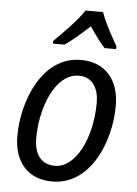

<svg xmlns="http://www.w3.org/2000/svg" viewBox="-54 -808 615 859"><g transform="rotate(5 253.0 -378.5)"><path d="M163 -618 162 -606H215C248 -629 286 -661 325 -698C349 -662 374 -628 395 -606H446L447 -618C425 -656 389 -720 374 -766H295C266 -720 201 -656 163 -618ZM213 9C383 9 467 -189 467 -353C467 -472 402 -544 294 -544C119 -544 40 -335 40 -181C40 -62 105 9 213 9ZM219 -62C158 -62 125 -104 125 -179C125 -312 184 -473 291 -473C356 -473 381 -419 381 -360C381 -202 313 -62 219 -62Z"/></g></svg>

Font: Noto Sans SemiCondensed
Style: Italic
Weight: 400
Width: 4
Italic angle: -12°
Designer: Monotype Design Team
Foundry: Monotype Imaging Inc.
Version: Version 2.013